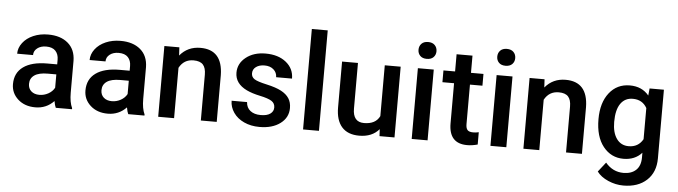

<svg xmlns="http://www.w3.org/2000/svg" viewBox="-54 -985 5040 1428"><g transform="rotate(5 2466.0 -271.0)"><path d="M376.5 0Q368.7 -15.1 362.8 -49.3Q306.2 9.8 224.1 9.8Q144.5 9.8 94.2 -35.6Q43.9 -81.1 43.9 -147.9Q43.9 -232.4 106.7 -277.6Q169.4 -322.8 286.1 -322.8H358.9V-357.4Q358.9 -398.4 335.9 -423.1Q313 -447.8 266.1 -447.8Q225.6 -447.8 199.7 -427.5Q173.8 -407.2 173.8 -376H55.2Q55.2 -419.4 84 -457.3Q112.8 -495.1 162.4 -516.6Q211.9 -538.1 272.9 -538.1Q365.7 -538.1 420.9 -491.5Q476.1 -444.8 477.5 -360.4V-122.1Q477.5 -50.8 497.6 -8.3V0ZM246.1 -85.4Q281.2 -85.4 312.3 -102.5Q343.3 -119.6 358.9 -148.4V-248H294.9Q229 -248 195.8 -225.1Q162.6 -202.1 162.6 -160.2Q162.6 -126 185.3 -105.7Q208 -85.4 246.1 -85.4Z M917.5 0Q909.7 -15.1 903.8 -49.3Q847.2 9.8 765.1 9.8Q685.5 9.8 635.3 -35.6Q585 -81.1 585 -147.9Q585 -232.4 647.7 -277.6Q710.4 -322.8 827.1 -322.8H899.9V-357.4Q899.9 -398.4 877 -423.1Q854 -447.8 807.1 -447.8Q766.6 -447.8 740.7 -427.5Q714.8 -407.2 714.8 -376H596.2Q596.2 -419.4 625 -457.3Q653.8 -495.1 703.4 -516.6Q752.9 -538.1 814 -538.1Q906.7 -538.1 961.9 -491.5Q1017.1 -444.8 1018.6 -360.4V-122.1Q1018.6 -50.8 1038.6 -8.3V0ZM787.1 -85.4Q822.3 -85.4 853.3 -102.5Q884.3 -119.6 899.9 -148.4V-248H835.9Q770 -248 736.8 -225.1Q703.6 -202.1 703.6 -160.2Q703.6 -126 726.3 -105.7Q749 -85.4 787.1 -85.4Z M1252.9 -528.3 1256.3 -467.3Q1314.9 -538.1 1410.2 -538.1Q1575.2 -538.1 1578.1 -349.1V0H1459.5V-342.3Q1459.5 -392.6 1437.7 -416.7Q1416 -440.9 1366.7 -440.9Q1294.9 -440.9 1259.8 -376V0H1141.1V-528.3Z M1995.1 -143.6Q1995.1 -175.3 1969 -191.9Q1942.9 -208.5 1882.3 -221.2Q1821.8 -233.9 1781.2 -253.4Q1692.4 -296.4 1692.4 -377.9Q1692.4 -446.3 1750 -492.2Q1807.6 -538.1 1896.5 -538.1Q1991.2 -538.1 2049.6 -491.2Q2107.9 -444.3 2107.9 -369.6H1989.3Q1989.3 -403.8 1963.9 -426.5Q1938.5 -449.2 1896.5 -449.2Q1857.4 -449.2 1832.8 -431.2Q1808.1 -413.1 1808.1 -382.8Q1808.1 -355.5 1831.1 -340.3Q1854 -325.2 1923.8 -309.8Q1993.7 -294.4 2033.4 -273.2Q2073.2 -252 2092.5 -222.2Q2111.8 -192.4 2111.8 -149.9Q2111.8 -78.6 2052.7 -34.4Q1993.7 9.8 1897.9 9.8Q1833 9.8 1782.2 -13.7Q1731.4 -37.1 1703.1 -78.1Q1674.8 -119.1 1674.8 -166.5H1790Q1792.5 -124.5 1821.8 -101.8Q1851.1 -79.1 1899.4 -79.1Q1946.3 -79.1 1970.7 -96.9Q1995.1 -114.7 1995.1 -143.6Z M2341.3 0H2222.7V-750H2341.3Z M2790.5 -51.8Q2738.3 9.8 2642.1 9.8Q2556.2 9.8 2512 -40.5Q2467.8 -90.8 2467.8 -186V-528.3H2586.4V-187.5Q2586.4 -86.9 2669.9 -86.9Q2756.3 -86.9 2786.6 -148.9V-528.3H2905.3V0H2793.5Z M3152.3 0H3033.7V-528.3H3152.3ZM3026.4 -665.5Q3026.4 -692.9 3043.7 -710.9Q3061 -729 3093.3 -729Q3125.5 -729 3143.1 -710.9Q3160.6 -692.9 3160.6 -665.5Q3160.6 -638.7 3143.1 -620.8Q3125.5 -603 3093.3 -603Q3061 -603 3043.7 -620.8Q3026.4 -638.7 3026.4 -665.5Z M3430.2 -656.7V-528.3H3523.4V-440.4H3430.2V-145.5Q3430.2 -115.2 3442.1 -101.8Q3454.1 -88.4 3484.9 -88.4Q3505.4 -88.4 3526.4 -93.3V-1.5Q3485.8 9.8 3448.2 9.8Q3311.5 9.8 3311.5 -141.1V-440.4H3224.6V-528.3H3311.5V-656.7Z M3740.2 0H3621.6V-528.3H3740.2ZM3614.3 -665.5Q3614.3 -692.9 3631.6 -710.9Q3648.9 -729 3681.2 -729Q3713.4 -729 3731 -710.9Q3748.5 -692.9 3748.5 -665.5Q3748.5 -638.7 3731 -620.8Q3713.4 -603 3681.2 -603Q3648.9 -603 3631.6 -620.8Q3614.3 -638.7 3614.3 -665.5Z M3979.5 -528.3 3982.9 -467.3Q4041.5 -538.1 4136.7 -538.1Q4301.8 -538.1 4304.7 -349.1V0H4186V-342.3Q4186 -392.6 4164.3 -416.7Q4142.6 -440.9 4093.3 -440.9Q4021.5 -440.9 3986.3 -376V0H3867.7V-528.3Z M4404.8 -268.1Q4404.8 -391.1 4462.6 -464.6Q4520.5 -538.1 4616.2 -538.1Q4706.5 -538.1 4758.3 -475.1L4763.7 -528.3H4870.6V-16.1Q4870.6 87.9 4805.9 147.9Q4741.2 208 4631.3 208Q4573.2 208 4517.8 183.8Q4462.4 159.7 4433.6 120.6L4489.7 49.3Q4544.4 114.3 4624.5 114.3Q4683.6 114.3 4717.8 82.3Q4752 50.3 4752 -11.7V-47.4Q4700.7 9.8 4615.2 9.8Q4522.5 9.8 4463.6 -64Q4404.8 -137.7 4404.8 -268.1ZM4522.9 -257.8Q4522.9 -178.2 4555.4 -132.6Q4587.9 -86.9 4645.5 -86.9Q4717.3 -86.9 4752 -148.4V-380.9Q4718.3 -440.9 4646.5 -440.9Q4587.9 -440.9 4555.4 -394.5Q4522.9 -348.1 4522.9 -257.8Z"/></g></svg>

Font: Vazir Medium
Style: Medium
Weight: 500
Designer: Saber Rastikerdar
Foundry: Saber Rastikerdar
Version: Version 30.0.0